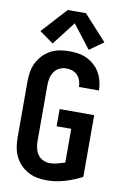

<svg xmlns="http://www.w3.org/2000/svg" viewBox="-105 -1033 709 1100"><g transform="rotate(10 250.0 -483.0)"><path d="M246 8Q299 8 351.5 -7.5Q404 -23 451 -48V-407H250V-307H335V-111Q314 -104 292 -98Q270 -92 248 -92Q227 -92 208 -101Q189 -110 177.5 -127Q166 -144 161.5 -164.5Q157 -185 157 -205V-530Q157 -551 161.5 -571Q166 -591 177.5 -608Q189 -625 208 -634Q227 -643 248 -643Q266 -643 283.5 -637Q301 -631 313 -618Q325 -605 331 -587Q337 -569 337 -551Q337 -551 337 -551Q337 -551 337 -551H453Q453 -551 453 -551.5Q453 -552 453 -552Q453 -578 446.5 -604Q440 -630 427 -653Q414 -676 394 -694Q374 -712 350.5 -723.5Q327 -735 300.5 -739Q274 -743 248 -743Q219 -743 191.5 -738Q164 -733 139 -719.5Q114 -706 94.5 -685.5Q75 -665 62.5 -639.5Q50 -614 45.5 -586Q41 -558 41 -530V-205Q41 -177 45.5 -149.5Q50 -122 62 -96.5Q74 -71 93.5 -50.5Q113 -30 137.5 -16.5Q162 -3 190 2.5Q218 8 246 8ZM145 -770 250 -906 355 -770 436 -828 303 -974H197L64 -828Z"/></g></svg>

Font: Iosevka SS09
Style: Bold
Weight: 700
Monospace: yes
Designer: Belleve Invis
Foundry: Belleve Invis
Version: Version 5.2.1; ttfautohint (v1.8.3)